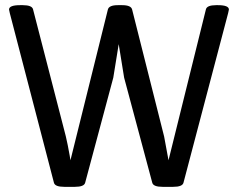

<svg xmlns="http://www.w3.org/2000/svg" viewBox="-20 -722 922 744"><path d="M867 -685Q867 -683 864 -671L691 -14Q687 2 651 2H610Q574 2 570 -14L461 -421L440 -551L419 -421L310 -14Q306 2 270 2H229Q193 2 189 -14L18 -671Q15 -683 15 -685Q15 -702 58 -702H68Q104 -702 108 -686L235 -194Q238 -182 242.5 -159.5Q247 -137 250 -119.5Q253 -102 253 -101L398 -685Q402 -702 437 -702H453Q488 -702 492 -685L616 -193L633 -101L778 -686Q782 -702 818 -702H824Q867 -702 867 -685Z"/></svg>

Font: mmAsap
Style: Regular
Weight: 400
Designer: Pablo Cosgaya
Foundry: Omnibus-Type
Version: Version 1.001